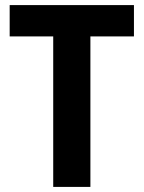

<svg xmlns="http://www.w3.org/2000/svg" viewBox="-20 -734 564 754"><path d="M335 0V-591H506V-714H18V-591H189V0Z"/></svg>

Font: Noto Sans Myanmar SemiCondensed
Style: Bold
Weight: 700
Width: 4
Designer: Monotype Design Team
Foundry: Monotype Imaging Inc.
Version: Version 2.107